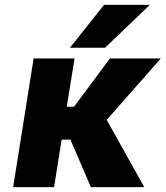

<svg xmlns="http://www.w3.org/2000/svg" viewBox="-20 -768 680 788"><path d="M34 0H202L233 -195H269L353 0H572L418 -276L640 -528H431L284 -330H254L286 -528H118ZM267 -572H411L595 -748H407Z"/></svg>

Font: Asimov Pro
Style: UltObl
Weight: 900
Designer: Google
Version: Version 2.000980; 2014